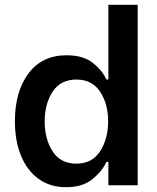

<svg xmlns="http://www.w3.org/2000/svg" viewBox="-20 -771 655 799"><path d="M42 -266Q42 -390 98.5 -465.5Q155 -541 257 -541Q326 -541 366 -509.5Q406 -478 423 -440H431V-751H553V0H431V-97H423Q404 -57 363.5 -24.5Q323 8 255 8Q188 8 140 -27Q92 -62 67 -124Q42 -186 42 -266ZM166 -266Q166 -192 199 -141Q232 -90 298 -90Q363 -90 396.5 -141.5Q430 -193 430 -266Q430 -339 396.5 -389.5Q363 -440 298 -440Q232 -440 199 -389.5Q166 -339 166 -266Z"/></svg>

Font: Lopes Sans SemiBold
Style: Regular
Weight: 600
Designer: Gabriel Lam, Diego Maldonado
Foundry: TypeRant, Foresti Design
Version: Version 4.000